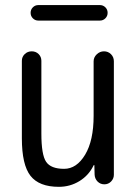

<svg xmlns="http://www.w3.org/2000/svg" viewBox="-20 -720 540 750"><path d="M129.9 -700.2H370.1Q382.8 -700.2 391.6 -691.4Q400.4 -682.6 400.4 -669.9Q400.4 -657.2 391.6 -648.4Q382.8 -639.6 370.1 -639.6H129.9Q117.2 -639.6 108.4 -648.4Q99.6 -657.2 99.6 -669.9Q99.6 -682.6 108.4 -691.4Q117.2 -700.2 129.9 -700.2ZM210 9.8Q132.8 9.8 99.1 -33.2Q65.4 -76.2 65.4 -179.7V-482.4Q65.4 -498 76.7 -508.8Q87.9 -519.5 104 -519.5Q120.1 -519.5 130.9 -508.8Q141.6 -498 141.6 -482.4V-198.2Q141.6 -115.2 160.2 -87.9Q178.7 -60.5 230.5 -60.5Q279.3 -60.5 312.5 -115.7Q345.7 -170.9 345.7 -267.6V-480.5Q345.7 -496.1 357.9 -507.8Q370.1 -519.5 386.2 -519.5Q402.3 -519.5 413.6 -508.3Q424.8 -497.1 424.8 -480.5V-37.1Q424.8 -22.5 414.1 -11.2Q403.3 0 387.7 0Q372.1 0 361.3 -10.7Q350.6 -21.5 349.6 -37.1L348.6 -74.2Q348.6 -75.2 347.7 -75.2Q345.7 -75.2 345.7 -74.2Q327.1 -35.2 290.5 -12.7Q253.9 9.8 210 9.8Z"/></svg>

Font: Rounded Mgen+ 1m regular
Style: Regular
Weight: 400
Designer: [Source Han Sans]
Ryoko NISHIZUKA  (kana & ideographs); Paul D. Hunt (Latin, Greek & Cyrillic); Wenlong ZHANG  (bopomofo
Version: Version 1.059.20150602